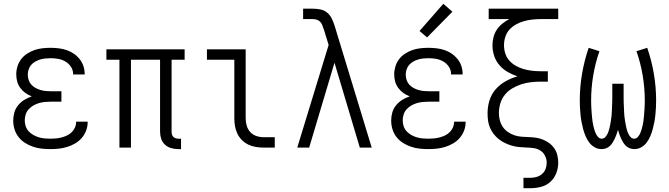

<svg xmlns="http://www.w3.org/2000/svg" viewBox="-20 -781 3540 1016"><path d="M247 8Q224 8 200.5 5.5Q177 3 155 -4.5Q133 -12 113 -24.5Q93 -37 78.5 -55.5Q64 -74 57 -96.5Q50 -119 50 -143Q50 -165 56 -186Q62 -207 76 -224Q90 -241 108.5 -252.5Q127 -264 148 -271Q130 -278 114.5 -289Q99 -300 87.5 -315.5Q76 -331 71 -349.5Q66 -368 66 -388Q66 -409 72.5 -430Q79 -451 92 -468Q105 -485 123.5 -497Q142 -509 162 -516Q182 -523 204 -525.5Q226 -528 247 -528Q268 -528 289.5 -525.5Q311 -523 331 -516.5Q351 -510 369 -498Q387 -486 400.5 -469.5Q414 -453 421 -432.5Q428 -412 428 -391Q428 -390 428 -389Q428 -388 428 -387H367Q367 -388 367 -388.5Q367 -389 367 -389Q367 -410 355.5 -427.5Q344 -445 326 -455.5Q308 -466 288 -469.5Q268 -473 247 -473Q233 -473 219 -471.5Q205 -470 192 -466Q179 -462 166.5 -455Q154 -448 145 -437.5Q136 -427 131.5 -413.5Q127 -400 127 -386Q127 -372 131.5 -358Q136 -344 145.5 -333.5Q155 -323 167.5 -316Q180 -309 193.5 -305Q207 -301 221.5 -299.5Q236 -298 250 -298H305V-243H250Q234 -243 218 -241.5Q202 -240 186.5 -235.5Q171 -231 157 -223Q143 -215 132 -203Q121 -191 116 -175.5Q111 -160 111 -144Q111 -128 116 -113Q121 -98 131.5 -86.5Q142 -75 156 -67Q170 -59 185 -54.5Q200 -50 216 -48.5Q232 -47 247 -47Q262 -47 277 -48.5Q292 -50 307 -54Q322 -58 335.5 -64.5Q349 -71 360 -82Q371 -93 377 -107Q383 -121 383 -136Q383 -136 383 -136.5Q383 -137 383 -137H444Q444 -136 444 -136Q444 -136 444 -135Q444 -112 436 -90.5Q428 -69 413 -51.5Q398 -34 378.5 -22.5Q359 -11 337 -4Q315 3 292.5 5.5Q270 8 247 8Z M924 8Q905 8 886.5 3Q868 -2 853.5 -15Q839 -28 833 -46.5Q827 -65 827 -84V-465H673V0H612V-465H543V-520H957V-465H888V-84Q888 -76 890 -69Q892 -62 897 -57Q902 -52 909.5 -49.5Q917 -47 924 -47H938V8Z M1374 0Q1354 0 1333 -3.5Q1312 -7 1293.5 -16Q1275 -25 1260 -40Q1245 -55 1236 -74Q1227 -93 1223.5 -113.5Q1220 -134 1220 -155V-465H1075V-520H1280V-155Q1280 -135 1285.5 -116Q1291 -97 1304 -82.5Q1317 -68 1336 -61.5Q1355 -55 1374 -55H1434V0Z M1553 0 1719 -543 1693 -628Q1693 -628 1693 -628Q1693 -628 1693 -628L1692 -629Q1689 -639 1685 -649Q1681 -659 1673.5 -666.5Q1666 -674 1655.5 -677Q1645 -680 1635 -680H1584V-735H1635Q1655 -735 1675.5 -731Q1696 -727 1711.5 -714Q1727 -701 1736 -682Q1745 -663 1751 -644L1757 -624L1947 0H1884L1750 -449L1616 0Z M2247 8Q2224 8 2200.5 5.5Q2177 3 2155 -4.5Q2133 -12 2113 -24.5Q2093 -37 2078.5 -55.5Q2064 -74 2057 -96.5Q2050 -119 2050 -143Q2050 -165 2056 -186Q2062 -207 2076 -224Q2090 -241 2108.5 -252.5Q2127 -264 2148 -271Q2130 -278 2114.5 -289Q2099 -300 2087.5 -315.5Q2076 -331 2071 -349.5Q2066 -368 2066 -388Q2066 -409 2072.5 -430Q2079 -451 2092 -468Q2105 -485 2123.5 -497Q2142 -509 2162 -516Q2182 -523 2204 -525.5Q2226 -528 2247 -528Q2268 -528 2289.5 -525.5Q2311 -523 2331 -516.5Q2351 -510 2369 -498Q2387 -486 2400.5 -469.5Q2414 -453 2421 -432.5Q2428 -412 2428 -391Q2428 -390 2428 -389Q2428 -388 2428 -387H2367Q2367 -388 2367 -388.5Q2367 -389 2367 -389Q2367 -410 2355.5 -427.5Q2344 -445 2326 -455.5Q2308 -466 2288 -469.5Q2268 -473 2247 -473Q2233 -473 2219 -471.5Q2205 -470 2192 -466Q2179 -462 2166.5 -455Q2154 -448 2145 -437.5Q2136 -427 2131.5 -413.5Q2127 -400 2127 -386Q2127 -372 2131.5 -358Q2136 -344 2145.5 -333.5Q2155 -323 2167.5 -316Q2180 -309 2193.5 -305Q2207 -301 2221.5 -299.5Q2236 -298 2250 -298H2305V-243H2250Q2234 -243 2218 -241.5Q2202 -240 2186.5 -235.5Q2171 -231 2157 -223Q2143 -215 2132 -203Q2121 -191 2116 -175.5Q2111 -160 2111 -144Q2111 -128 2116 -113Q2121 -98 2131.5 -86.5Q2142 -75 2156 -67Q2170 -59 2185 -54.5Q2200 -50 2216 -48.5Q2232 -47 2247 -47Q2262 -47 2277 -48.5Q2292 -50 2307 -54Q2322 -58 2335.5 -64.5Q2349 -71 2360 -82Q2371 -93 2377 -107Q2383 -121 2383 -136Q2383 -136 2383 -136.5Q2383 -137 2383 -137H2444Q2444 -136 2444 -136Q2444 -136 2444 -135Q2444 -112 2436 -90.5Q2428 -69 2413 -51.5Q2398 -34 2378.5 -22.5Q2359 -11 2337 -4Q2315 3 2292.5 5.5Q2270 8 2247 8ZM2240 -583 2200 -617 2326 -761 2374 -719Z M2750 215V160H2785Q2802 160 2818.5 155.5Q2835 151 2848 140Q2861 129 2867 113Q2873 97 2873 80Q2873 61 2864 43Q2855 25 2838.5 15Q2822 5 2802.5 2.5Q2783 0 2763.5 -0.5Q2744 -1 2725 -3Q2706 -5 2687.5 -10.5Q2669 -16 2651.5 -24.5Q2634 -33 2619 -45Q2604 -57 2592 -72.5Q2580 -88 2572.5 -106Q2565 -124 2562.5 -143Q2560 -162 2560 -182Q2560 -216 2570 -249Q2580 -282 2602.5 -308Q2625 -334 2655.5 -351Q2686 -368 2718 -377Q2691 -386 2666 -400.5Q2641 -415 2622.5 -436.5Q2604 -458 2595 -485.5Q2586 -513 2586 -541Q2586 -563 2591.5 -584.5Q2597 -606 2609 -624Q2621 -642 2638.5 -656Q2656 -670 2675 -680H2566V-735H2934V-680H2842Q2819 -680 2796.5 -677.5Q2774 -675 2752.5 -669Q2731 -663 2711 -652Q2691 -641 2676 -624.5Q2661 -608 2654 -586Q2647 -564 2647 -542Q2647 -519 2654 -497.5Q2661 -476 2676 -459.5Q2691 -443 2711 -432Q2731 -421 2752.5 -415Q2774 -409 2796.5 -406.5Q2819 -404 2842 -404H2879V-349H2842Q2816 -349 2789.5 -346Q2763 -343 2738.5 -335Q2714 -327 2691 -313.5Q2668 -300 2651.5 -279.5Q2635 -259 2627.5 -233.5Q2620 -208 2620 -182Q2620 -182 2620 -182Q2620 -182 2620 -182Q2620 -163 2625 -144Q2630 -125 2641 -109Q2652 -93 2668.5 -82Q2685 -71 2703 -65Q2721 -59 2740.5 -57.5Q2760 -56 2779.5 -55.5Q2799 -55 2818 -52Q2837 -49 2855 -41.5Q2873 -34 2888.5 -22Q2904 -10 2914.5 6Q2925 22 2929.5 41.5Q2934 61 2934 80Q2934 108 2923.5 135.5Q2913 163 2891.5 182Q2870 201 2842 208Q2814 215 2785 215Z M3163 8Q3143 8 3126 -2Q3109 -12 3097.5 -27.5Q3086 -43 3078.5 -61Q3071 -79 3066 -97.5Q3061 -116 3057.5 -134.5Q3054 -153 3052 -172.5Q3050 -192 3049 -211Q3048 -230 3048 -249Q3048 -320 3060 -390.5Q3072 -461 3095 -528L3152 -510Q3130 -447 3119 -381Q3108 -315 3108 -248Q3108 -237 3108.5 -226Q3109 -215 3109.5 -204Q3110 -193 3111 -182Q3112 -171 3113 -160Q3114 -149 3115.5 -138Q3117 -127 3119.5 -116.5Q3122 -106 3125 -95.5Q3128 -85 3132.5 -75Q3137 -65 3145 -56Q3153 -47 3164 -47Q3176 -47 3184 -56.5Q3192 -66 3196.5 -76.5Q3201 -87 3204 -98.5Q3207 -110 3209 -121.5Q3211 -133 3213 -144.5Q3215 -156 3216 -167.5Q3217 -179 3217.5 -190.5Q3218 -202 3218.5 -213.5Q3219 -225 3219.5 -236.5Q3220 -248 3220 -260V-338H3280V-260Q3280 -248 3280.5 -236.5Q3281 -225 3281.5 -213.5Q3282 -202 3282.5 -190.5Q3283 -179 3284 -167.5Q3285 -156 3287 -144.5Q3289 -133 3291 -121.5Q3293 -110 3296 -98.5Q3299 -87 3303.5 -76.5Q3308 -66 3316 -56.5Q3324 -47 3336 -47Q3347 -47 3355 -56Q3363 -65 3367.5 -75Q3372 -85 3375 -95.5Q3378 -106 3380.5 -116.5Q3383 -127 3384.5 -138Q3386 -149 3387 -160Q3388 -171 3389 -182Q3390 -193 3390.5 -204Q3391 -215 3391.5 -226Q3392 -237 3392 -248Q3392 -315 3381 -381Q3370 -447 3348 -510L3405 -528Q3428 -461 3440 -390.5Q3452 -320 3452 -249Q3452 -230 3451 -211Q3450 -192 3448 -172.5Q3446 -153 3442.5 -134.5Q3439 -116 3434 -97.5Q3429 -79 3421.5 -61Q3414 -43 3402.5 -27.5Q3391 -12 3374 -2Q3357 8 3337 8Q3325 8 3313.5 4Q3302 0 3293 -8.5Q3284 -17 3277.5 -27.5Q3271 -38 3266 -49Q3261 -60 3257 -71.5Q3253 -83 3250 -94Q3247 -83 3243 -71.5Q3239 -60 3234 -49Q3229 -38 3222.5 -27.5Q3216 -17 3207 -8.5Q3198 0 3186.5 4Q3175 8 3163 8Z"/></svg>

Font: Iosevka SS04 Light
Style: Regular
Weight: 300
Monospace: yes
Designer: Belleve Invis
Foundry: Belleve Invis
Version: Version 19.0.0; ttfautohint (v1.8.4)